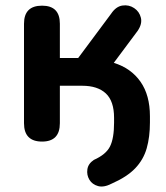

<svg xmlns="http://www.w3.org/2000/svg" viewBox="-20 -517 616 712"><path d="M394 164Q365 179 343.5 173Q322 167 311.5 149.5Q301 132 304 111Q307 90 328 76Q373 56 388 26Q403 -4 403 -62V-80Q403 -142 372.5 -170.5Q342 -199 285 -199H202V-60Q202 8 136 8Q69 8 69 -60V-429Q69 -496 136 -496Q202 -496 202 -429V-302H270L392 -466Q410 -493 434 -496.5Q458 -500 477.5 -487Q497 -474 502.5 -451Q508 -428 490 -402L402 -284Q466 -264 501 -214Q536 -164 536 -86V-63Q536 -9 524 33Q512 75 481.5 107Q451 139 394 164Z"/></svg>

Font: Chiron GoRound TC SB
Style: Regular
Weight: 500
Designer: Ryoko NISHIZUKA 西塚涼子 (kana, bopomofo & ideographs); Paul D. Hunt (Latin, Greek & Cyrillic); Sandoll Communications 산돌커뮤니
Foundry: Adobe
Version: Version 1.000;hotconv 1.1.1;makeotfexe 2.6.0